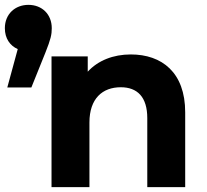

<svg xmlns="http://www.w3.org/2000/svg" viewBox="-38 -770 850 790"><path d="M79 -750C24 -750 -18 -712 -18 -654C-18 -612 3 -582 35 -568L-8 -410H91L149 -554C171 -609 175 -628 175 -654C175 -711 135 -750 79 -750ZM500 -546C428 -546 365 -521 323 -475V-538H174V0H330V-266C330 -365 384 -411 459 -411C527 -411 568 -371 568 -284V0H724V-308C724 -472 628 -546 500 -546Z"/></svg>

Font: AWKNG-Font
Style: Bold
Weight: 700
Designer: Awakening Church
Foundry: Awakening Church
Version: Version 1.700;PS 001.700;hotconv 1.0.88;makeotf.lib2.5.64775